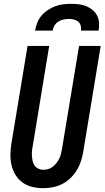

<svg xmlns="http://www.w3.org/2000/svg" viewBox="-20 -975 546 1003"><path d="M206 8Q177 8 149 1.5Q121 -5 98.5 -21Q76 -37 61.5 -60.5Q47 -84 40.5 -111.5Q34 -139 34.5 -168.5Q35 -198 40 -228L124 -735H237L151 -212Q148 -198 147 -184.5Q146 -171 147 -158Q148 -145 151 -132Q154 -119 161.5 -109Q169 -99 181 -93.5Q193 -88 206 -88Q219 -88 232.5 -92Q246 -96 256.5 -104.5Q267 -113 275.5 -124Q284 -135 290 -147.5Q296 -160 299 -172.5Q302 -185 304 -198L393 -735H506L415 -183Q411 -158 403 -133.5Q395 -109 381.5 -86.5Q368 -64 348.5 -45Q329 -26 305.5 -14Q282 -2 256.5 3Q231 8 206 8ZM163 -815Q167 -836 174.5 -856Q182 -876 196.5 -893Q211 -910 230 -922.5Q249 -935 269 -942.5Q289 -950 310 -952.5Q331 -955 352 -955Q373 -955 393 -952.5Q413 -950 431 -942.5Q449 -935 464 -922.5Q479 -910 487.5 -893Q496 -876 497.5 -856Q499 -836 495 -815H403Q405 -829 401.5 -841.5Q398 -854 388.5 -862Q379 -870 366 -873Q353 -876 339 -876Q325 -876 311 -873Q297 -870 284.5 -862Q272 -854 264.5 -841.5Q257 -829 255 -815Z"/></svg>

Font: Iosevka Oblique
Style: Bold
Weight: 700
Italic angle: -9°
Monospace: yes
Designer: Belleve Invis
Foundry: Belleve Invis
Version: Version 32.5.0; ttfautohint (v1.8.4)